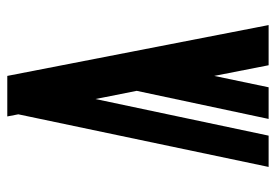

<svg xmlns="http://www.w3.org/2000/svg" viewBox="-138 -638 775 540"><g transform="rotate(-90 250.0 -367.5)"><path d="M337 0 307 -153 275 0H186L265 -371L242 -487L139 0H51L199 -704L193 -735H307L450 0Z"/></g></svg>

Font: Iosevka Heavy
Style: Regular
Weight: 900
Monospace: yes
Designer: Belleve Invis
Foundry: Belleve Invis
Version: Version 32.5.0; ttfautohint (v1.8.4)